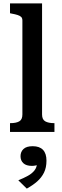

<svg xmlns="http://www.w3.org/2000/svg" viewBox="-20 -778 366 1132"><path d="M228 -758V-103Q228 -73 247 -62.5Q266 -52 298 -52H301V0H39V-52H42Q75 -52 93.5 -62.5Q112 -73 112 -103V-657Q112 -671 105 -678Q98 -685 84 -689.5Q70 -694 48 -698L39 -700V-758ZM138 334 88 285Q120 272 144.5 258.5Q169 245 183.5 226.5Q198 208 198 183L212 190Q203 195 191 197.5Q179 200 168 200Q135 200 118 184.5Q101 169 101 143Q101 117 118.5 100.5Q136 84 173 84Q213 84 233.5 105.5Q254 127 254 169Q254 210 239.5 239.5Q225 269 199.5 291.5Q174 314 138 334Z"/></svg>

Font: Roboto Serif SemiCondensed Medium
Style: Regular
Weight: 500
Width: 4
Designer: Greg Gazdowicz
Foundry: Commercial Type
Version: Version 1.007